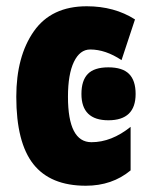

<svg xmlns="http://www.w3.org/2000/svg" viewBox="-20 -583 474 613"><path d="M32 -274Q32 -403 88 -483Q144 -563 257 -563Q345 -563 411 -521L368 -391Q317 -425 268 -425Q235 -425 216 -385.5Q197 -346 197 -274Q197 -129 272 -129Q336 -129 397 -178V-39Q338 10 254 10Q141 10 86.5 -59Q32 -128 32 -274ZM413 -283Q413 -199 326 -199Q240 -199 240 -283Q240 -326 260.5 -347Q281 -368 326 -368Q371 -368 392 -347Q413 -326 413 -283Z"/></svg>

Font: Noto Sans UI CondBlack
Style: Regular
Weight: 900
Width: 3
Designer: Monotype Design Team
Foundry: Monotype Imaging Inc.
Version: Version 1.001